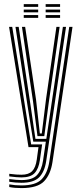

<svg xmlns="http://www.w3.org/2000/svg" viewBox="-20 -734 402 958"><path d="M87.2 204.5Q51.5 204.5 26.2 199.2V186Q54.5 191.2 87.2 191.2Q158.2 191.2 187.8 160.5Q217.2 129.8 226 72.5L325.5 -600H341.8L241.8 74.8Q232.5 136.5 199.9 170.5Q167.2 204.5 87.2 204.5ZM87.2 151.2Q65 151.2 26.2 146.2V133.2Q46.5 136 61.4 136.9Q76.2 137.8 87.2 137.8Q123 137.8 140.5 119.9Q158 102 163.5 62.2L172 0H122.2L25.2 -600H41L135.5 -13.5H190.2L179 64.8Q173 107.8 152.8 129.5Q132.5 151.2 87.2 151.2ZM87.2 178Q58 178 26.2 173V159.5Q44 162 59.6 163.2Q75.2 164.5 87.2 164.5Q141.2 164.5 164.5 139.8Q187.8 115 194.8 67.2L208.8 -27.2H146L117.8 -204L57.2 -600H73.2L131.5 -215.2L156.8 -41H211.2L293.8 -600H309.5L210.5 69.8Q202.2 124.2 174.9 151.1Q147.5 178 87.2 178ZM167 -54.8 145 -226.5 89.5 -600H105.5L159.8 -237.2L178.8 -68.2H188.5L209.5 -238L261.5 -600H277.5L223 -220.2L201 -54.8ZM207.8 -699.8V-713.5H279.8V-699.8ZM98.5 -699.8V-713.5H170.5V-699.8ZM98.5 -672.5V-686H170.5V-672.5ZM207.8 -672.5V-686H279.8V-672.5ZM98.5 -645V-658.8H170.5V-645ZM207.8 -645V-658.8H279.8V-645Z"/></svg>

Font: Big Shoulders Inline Text
Style: Regular
Weight: 400
Designer: Patric King
Foundry: XO Type Co
Version: Version 1.000